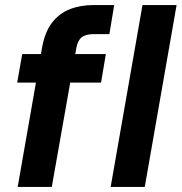

<svg xmlns="http://www.w3.org/2000/svg" viewBox="-20 -740 719 760"><path d="M50 0 146 -549Q157 -612 185 -649Q213 -686 255 -703Q297 -720 350 -720H432L413 -605H351Q319 -605 303 -592Q287 -579 282 -549L185 0ZM48 -413 68 -526H399L380 -413ZM418 0 544 -720H679L553 0Z"/></svg>

Font: DM Sans 9pt
Style: Bold Italic
Weight: 700
Italic angle: -10°
Version: Version 4.004;gftools[0.9.30]